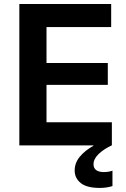

<svg xmlns="http://www.w3.org/2000/svg" viewBox="-20 -733 635 968"><path d="M77.5 0V-713H540.5V-596.5H214.5V-415.5H523.5V-305H214.5V-116.5H544V0ZM483 214.5Q417.5 214.5 387 189.8Q356.5 165 356.5 127Q356.5 88.5 382.2 57.2Q408 26 451 2V-23.5L517.5 -30L543 0Q503.5 18.5 477.5 43.2Q451.5 68 451.5 95.5Q451.5 115 465.2 124.8Q479 134.5 502.5 134.5Q518 134.5 529.2 132.2Q540.5 130 547 127.5V205Q536 209 518.8 211.8Q501.5 214.5 483 214.5Z"/></svg>

Font: Heraclito SemiBold
Style: Regular
Weight: 600
Designer: Kostas Bartsokas (font) & Cristiano Sobral (main changes)
Foundry: Kostas Bartsokas (font) & Cristiano Sobral (main changes)
Version: Version 1.00;July 8, 2020;FontCreator 13.0.0.2655 64-bit